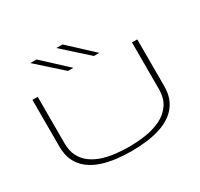

<svg xmlns="http://www.w3.org/2000/svg" viewBox="-191 -1195 1513 1450"><g transform="rotate(-30 565.0 -469.5)"><path d="M108 -292V-700H154V-295Q154 -229 178 -182.5Q202 -136 243.5 -105.5Q285 -75 338 -58Q391 -41 449.5 -34.5Q508 -28 565 -28Q638 -28 710.5 -39Q783 -50 843 -79Q903 -108 939.5 -160.5Q976 -213 976 -295V-700H1022V-292Q1022 -218 996 -166Q970 -114 925 -79.5Q880 -45 821.5 -25.5Q763 -6 697.5 2Q632 10 565 10Q499 10 433 2Q367 -6 308.5 -25.5Q250 -45 205 -79.5Q160 -114 134 -166Q108 -218 108 -292ZM676 -755 460 -949H514L723 -755ZM450 -755 233 -949H287L497 -755Z"/></g></svg>

Font: Georama ExtraExtended ExtraLight
Style: Regular
Weight: 200
Width: 8
Designer: Jean-Baptiste Levee
Foundry: Production Type
Version: Version 1.000